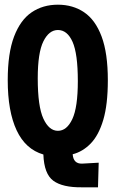

<svg xmlns="http://www.w3.org/2000/svg" viewBox="-20 -654 490 819"><path d="M330 145Q247 146 207.5 117Q168 88 165 5Q89 -17 51 -98Q13 -179 13 -312Q13 -427 40 -498Q67 -569 115 -601.5Q163 -634 227 -634Q291 -634 339 -601.5Q387 -569 413.5 -498Q440 -427 440 -312Q440 -208 420.5 -142.5Q401 -77 367 -42Q333 -7 290 4Q293 45 330 44L401 40L398 145ZM227 -96Q265 -96 288.5 -146Q312 -196 312 -308Q312 -425 289.5 -475.5Q267 -526 227 -526Q189 -526 165 -477.5Q141 -429 141 -320Q141 -200 165 -148Q189 -96 227 -96Z"/></svg>

Font: Inconsolata SemiCondensed Black
Style: Regular
Weight: 900
Width: 4
Monospace: yes
Designer: Raph Levien, Cyreal, Brenton Simpson
Foundry: Raph Levien, Cyreal, Google
Version: Version 3.001; ttfautohint (v1.8.2.53-6de2)